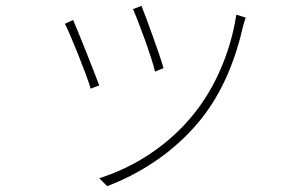

<svg xmlns="http://www.w3.org/2000/svg" viewBox="-20 -578 1040 654"><path d="M462 -558 433 -547C450 -510 499 -377 508 -334L537 -346C526 -387 477 -520 462 -558ZM817 -518 785 -528C765 -398 711 -276 637 -186C555 -85 440 -9 318 29L345 56C451 16 571 -56 663 -170C738 -263 782 -374 809 -493C811 -499 814 -510 817 -518ZM229 -510 201 -497C216 -470 274 -327 289 -276L318 -287C300 -336 244 -476 229 -510Z"/></svg>

Font: Source Han Sans JP ExtraLight
Style: Regular
Weight: 250
Designer: Ryoko NISHIZUKA 西塚涼子 (kana, bopomofo & ideographs); Paul D. Hunt (Latin, Greek & Cyrillic); Sandoll Communications 산돌커뮤니
Foundry: Adobe
Version: Version 2.001;hotconv 1.0.107;makeotfexe 2.5.65593